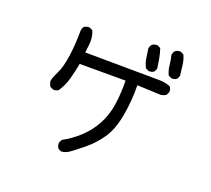

<svg xmlns="http://www.w3.org/2000/svg" viewBox="-134 -930 1268 1153"><g transform="rotate(20 500.0 -353.5)"><path d="M362.3 50.8 342.8 41Q331.1 25.4 333 3.9L342.8 -15.6Q397.5 -44.9 446.3 -89.4Q495.1 -133.8 528.3 -194.3Q561.5 -254.9 572.3 -329.1Q583 -403.3 581.1 -481.4H288.1Q278.3 -430.7 265.6 -382.8Q252.9 -335 224.6 -292Q210.9 -280.3 189.5 -282.2L169.9 -292Q160.2 -307.6 158.2 -325.2Q160.2 -344.7 181.6 -387.7Q203.1 -430.7 213.9 -506.8Q224.6 -583 224.6 -664.1Q224.6 -685.5 234.4 -697.3Q248 -709 270.5 -707L290 -697.3Q307.6 -658.2 301.8 -608.4L295.9 -557.6Q731.4 -553.7 770 -553.7Q808.6 -553.7 841.8 -540Q853.5 -526.4 851.6 -504.9L841.8 -485.4Q822.3 -471.7 796.9 -473.6L657.2 -479.5Q659.2 -379.9 641.6 -283.2Q624 -186.5 583.5 -127.9Q543 -69.3 487.8 -24.9Q432.6 19.5 411.1 34.2Q389.6 48.8 362.3 50.8ZM690.4 -583 670.9 -592.8Q657.2 -619.1 652.3 -649.4Q647.5 -679.7 643.6 -709Q645.5 -724.6 655.3 -736.3Q668.9 -748 690.4 -746.1L710 -736.3Q719.7 -707 725.6 -675.8Q731.4 -644.5 735.4 -613.3L725.6 -592.8Q711.9 -581.1 690.4 -583ZM834 -588.9 814.5 -598.6Q800.8 -627 797.9 -659.2Q794.9 -691.4 787.1 -720.7Q789.1 -736.3 798.8 -748Q812.5 -759.8 834 -757.8L853.5 -748Q867.2 -718.8 871.1 -685.5Q875 -652.3 878.9 -619.1L869.1 -598.6Q855.5 -586.9 834 -588.9Z"/></g></svg>

Font: JasonHandwriting2
Style: Regular
Weight: 400
Version: Version 1.05.10